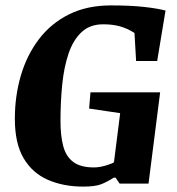

<svg xmlns="http://www.w3.org/2000/svg" viewBox="-20 -680 655 711"><path d="M288 11Q215 11 157.5 -14Q100 -39 67.5 -94Q35 -149 35 -240Q35 -324 57 -399.5Q79 -475 123.5 -534Q168 -593 235 -626.5Q302 -660 391 -660Q462 -660 512 -654.5Q562 -649 593 -641L562 -454H484L478 -558Q451 -575 424 -582.5Q397 -590 362 -590Q313 -590 282 -561Q251 -532 234 -482Q217 -432 210.5 -367.5Q204 -303 204 -232Q204 -178 214 -139.5Q224 -101 251 -80.5Q278 -60 328 -60Q348 -60 371.5 -67Q395 -74 402 -79L425 -261L310 -278L315 -338H573L530 0H423L408 -22H401Q376 -6 354 2.5Q332 11 288 11Z"/></svg>

Font: Faustina Light ExtraBold
Style: Italic
Weight: 800
Italic angle: -8°
Version: Version 1.200